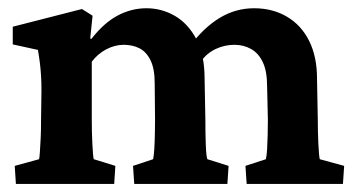

<svg xmlns="http://www.w3.org/2000/svg" viewBox="-20 -457 887 477"><path d="M19.5 0 16.6 -44.9 77.1 -61.5Q78.1 -65.4 79.1 -79.6Q80.1 -93.8 81.1 -114.3Q82 -134.8 82 -159.2L83 -232.4Q83 -252 82 -268.1Q81.1 -284.2 79.1 -300.3Q77.1 -316.4 74.2 -333L11.7 -346.7V-390.6L183.6 -434.6L210 -418L204.1 -361.3L207 -360.4Q238.3 -400.4 272.5 -418.5Q306.6 -436.5 343.8 -436.5Q381.8 -436.5 414.6 -417.5Q447.3 -398.4 467.8 -359.9Q488.3 -321.3 488.3 -260.7L490.2 -160.2Q490.2 -127.9 491.2 -98.6Q492.2 -69.3 495.1 -61.5L547.9 -44.9L544.9 0H313.5L310.5 -44.9L360.4 -61.5Q362.3 -70.3 363.3 -86.4Q364.3 -102.5 364.7 -122.1Q365.2 -141.6 365.2 -159.2L364.3 -251Q364.3 -286.1 354 -307.1Q343.8 -328.1 326.7 -336.9Q309.6 -345.7 287.1 -345.7Q265.6 -345.7 244.1 -334.5Q222.7 -323.2 208 -303.7V-160.2Q208 -127.9 209.5 -98.6Q210.9 -69.3 212.9 -61.5L266.6 -44.9L263.7 0ZM592.8 0 589.8 -44.9 640.6 -61.5Q642.6 -70.3 643.6 -86.4Q644.5 -102.5 645 -122.1Q645.5 -141.6 645.5 -159.2L643.6 -242.2Q643.6 -280.3 632.8 -302.7Q622.1 -325.2 603.5 -335.4Q585 -345.7 562.5 -345.7Q538.1 -345.7 516.1 -335.4Q494.1 -325.2 479.5 -304.7L451.2 -341.8Q486.3 -388.7 525.9 -412.6Q565.4 -436.5 611.3 -436.5Q657.2 -436.5 692.9 -415.5Q728.5 -394.5 748 -355.5Q767.6 -316.4 767.6 -261.7L769.5 -160.2Q769.5 -127.9 771 -98.6Q772.5 -69.3 774.4 -61.5L835 -44.9L832 0Z"/></svg>

Font: Crimson Pro
Style: Bold
Weight: 700
Designer: Jacques Le Bailly
Foundry: Baron von Fonthausen
Version: Version 1.003